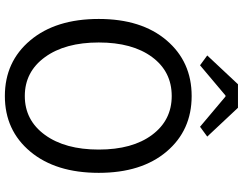

<svg xmlns="http://www.w3.org/2000/svg" viewBox="-124 -852 988 781"><g transform="rotate(90 370.5 -462.0)"><path d="M57.6 -369.1Q57.6 -543 144.5 -645Q231.4 -747.1 371.1 -747.1Q510.7 -747.1 597.2 -645Q683.6 -543 683.6 -369.1Q683.6 -194.3 597.2 -90.8Q510.7 12.7 371.1 12.7Q231.4 12.7 144.5 -90.8Q57.6 -194.3 57.6 -369.1ZM371.1 -666Q271.5 -666 212.4 -585.9Q153.3 -505.9 153.3 -369.1Q153.3 -232.4 212.9 -150.4Q272.5 -68.4 371.1 -68.4Q469.7 -68.4 529.3 -150.4Q588.9 -232.4 588.9 -369.1Q588.9 -505.9 529.3 -585.9Q469.7 -666 371.1 -666ZM206.1 -810.5 323.2 -935.5H418.9L536.1 -810.5L496.1 -781.2L373 -884.8H369.1L246.1 -781.2Z"/></g></svg>

Font: Nasu
Style: Regular
Weight: 400
Designer: Ryoko NISHIZUKA (kana &amp; ideographs); Paul D. Hunt (Latin, Greek &amp; Cyrillic); Wenlong ZHANG (bopomofo); Sandoll C
Version: Version 2014.1215